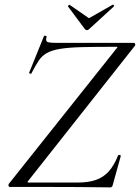

<svg xmlns="http://www.w3.org/2000/svg" viewBox="-20 -811 607 833"><path d="M460 2Q393 1 317 0.5Q241 0 165.5 0Q90 0 22 0Q18 0 17 -4.5Q16 -9 18 -13L485 -600Q490 -605 489.5 -606.5Q489 -608 483 -608Q393 -608 335 -606.5Q277 -605 241 -599Q205 -593 183.5 -581Q162 -569 148 -548Q134 -527 117 -494Q116 -490 110.5 -491.5Q105 -493 107 -497L171 -655Q172 -657 178 -655.5Q184 -654 182 -651Q177 -634 185 -629.5Q193 -625 227 -625Q282 -625 361 -625Q440 -625 560 -625Q565 -625 566.5 -620Q568 -615 565 -612L103 -27Q99 -22 99.5 -20.5Q100 -19 105 -19Q176 -19 229.5 -19Q283 -19 317 -19Q364 -19 396.5 -30.5Q429 -42 452 -67.5Q475 -93 492 -136Q494 -140 499.5 -138.5Q505 -137 504 -134L469 -8Q469 -5 466 -1.5Q463 2 460 2ZM348 -685 275 -783Q274 -785 277.5 -788Q281 -791 282 -790L366 -732L468 -790Q471 -792 473.5 -788.5Q476 -785 474 -783L367 -685Q357 -675 348 -685Z"/></svg>

Font: Cormorant
Style: Italic
Weight: 400
Italic angle: -10°
Designer: Christian Thalmann (Catharsis Fonts)
Foundry: Catharsis Fonts
Version: Version 4.000